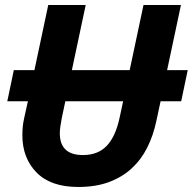

<svg xmlns="http://www.w3.org/2000/svg" viewBox="-20 -734 767 764"><path d="M35 -455H117L172 -714H321L266 -455H496L551 -714H700L645 -455H727L701 -331H619L602 -252Q590 -195 566 -147Q542 -99 504 -64Q466 -29 413.5 -9.5Q361 10 291 10Q182 10 125.5 -47.5Q69 -105 69 -196Q69 -212 70.5 -229Q72 -246 76 -263L91 -331H9ZM218 -204Q218 -117 310 -117Q370 -117 405 -154Q440 -191 456 -266L470 -331H240L226 -265Q218 -225 218 -204Z"/></svg>

Font: BC Sans
Style: Bold Italic
Weight: 700
Italic angle: -12°
Designer: Monotype Design Team
Province of B.C.
Foundry: Monotype Imaging Inc.
Version: Version 2.000;GOOG;noto-source:20170915:90ef993387c0